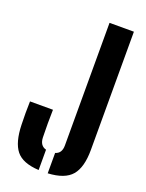

<svg xmlns="http://www.w3.org/2000/svg" viewBox="-151 -873 724 955"><g transform="rotate(20 211.0 -396.0)"><path d="M225.5 8.5V-99.5Q258.5 -108.5 258.5 -151V-800H387.5V-174.5Q387.5 -82 351 -39Q314.5 4 225.5 8.5ZM177.5 8.5Q91.5 4 57.2 -39Q23 -82 20.5 -174.5Q18.5 -236 20.5 -297.5H142Q141 -267 141 -224.2Q141 -181.5 142 -151Q143.5 -108 177.5 -99Z"/></g></svg>

Font: Big Shoulders Stencil Display ExtraBold
Style: Regular
Weight: 800
Designer: Patric King
Foundry: XO Type Co
Version: Version 1.000